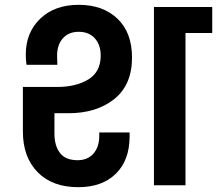

<svg xmlns="http://www.w3.org/2000/svg" viewBox="-20 -769 901 797"><path d="M305 8Q197 8 136 -54.5Q75 -117 75 -223V-408H217Q296 -408 347 -439.5Q398 -471 398 -538Q398 -583 373.5 -610Q349 -637 307 -637Q265 -637 241 -610Q217 -583 217 -538Q217 -532 217.5 -519.5Q218 -507 218 -500H90Q87 -521 87 -542Q87 -634 147 -691.5Q207 -749 307 -749Q407 -749 467.5 -691.5Q528 -634 528 -530Q528 -417 454.5 -358Q381 -299 264 -299H206V-214Q206 -164 229 -134Q252 -104 302 -104Q344 -104 368 -131.5Q392 -159 392 -205V-219H518V-203Q518 -104 461 -48Q404 8 305 8ZM619 0V-740H861V-632H750V0Z"/></svg>

Font: SVN-Poppins SemiBold
Style: Regular
Weight: 600
Designer: Ninad Kale (Devanagari), Jonny Pinhorn (Latin)
Foundry: Indian Type Foundry
Version: Version 3.002 2017